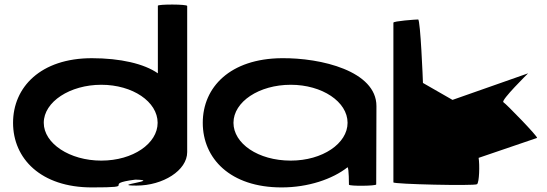

<svg xmlns="http://www.w3.org/2000/svg" viewBox="-20 -810 2389 838"><path d="M37 -274C37 -118 158 8 381 8C597 8 413 -6 571 -26C690 -23 454 0 576 0C691 0 797 -66 797 -146V-784C797 -792 669 -792 669 -785V-490C609 -532 505 -556 381 -556C158 -556 37 -430 37 -274ZM171 -274C171 -366 286 -440 422 -440C559 -440 668 -366 668 -274C668 -184 561 -109 422 -109C284 -109 171 -184 171 -274Z M865 -274C865 -118 985 8 1209 8C1325 8 1431 -28 1497 -80C1503 -76 1503 -4 1503 -4C1503 3 1622 2 1622 -5L1623 -347C1623 -500 1381 -558 1209 -556C985 -554 865 -430 865 -274ZM999 -274C999 -366 1111 -440 1249 -440C1386 -440 1497 -366 1497 -274C1497 -184 1388 -109 1249 -109C1106 -109 999 -184 999 -274Z M1697 -14C1697 -6 2050 2 2062 -6C2072 -13 2074 -91 2069 -121L2324 -208C2329 -213 2189 -357 2177 -364C2165 -372 2285 -490 2285 -490L1955 -374L1826 -448C1826 -456 1815 -725 1805 -725C1794 -725 1697 -718 1697 -711Z"/></svg>

Font: Ampere
Style: SuExt
Weight: 400
Version: Version 1